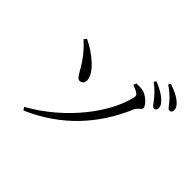

<svg xmlns="http://www.w3.org/2000/svg" viewBox="-199 -1089 1397 1397"><g transform="rotate(45 500.0 -390.0)"><path d="M814 -672C835 -647 845 -624 861 -624C876 -624 885 -633 885 -650C885 -671 875 -688 850 -710C825 -734 787 -756 735 -777L723 -760C766 -728 793 -698 814 -672ZM904 -740C925 -716 935 -693 951 -693C967 -693 975 -702 975 -719C975 -740 965 -758 937 -781C914 -801 875 -820 823 -838L811 -821C857 -790 881 -766 904 -740ZM201 58C477 -63 654 -261 762 -514C776 -547 806 -552 806 -572C806 -600 748 -653 706 -660C683 -664 661 -663 642 -662L634 -639C713 -612 707 -596 700 -570C657 -385 468 -122 185 36ZM143 -618C183 -582 218 -544 250 -496C294 -433 308 -382 338 -383C360 -384 374 -401 374 -425C371 -500 260 -590 159 -638Z"/></g></svg>

Font: Harano Aji Mincho KR
Style: Regular
Weight: 400
Foundry: Masamichi Hosoda
Version: HaranoAjiMinchoKR-Regular version 20230610;ttx 4.39.4